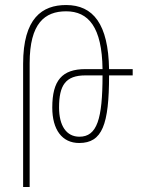

<svg xmlns="http://www.w3.org/2000/svg" viewBox="-20 -744 560 764"><path d="M72 0H98V-493C98 -651 158 -699 243 -699C332 -699 386 -636 388 -469H320C227 -469 188 -424 188 -316C188 -228 227 -175 295 -175C387 -175 414 -248 414 -444H508V-469H414C411 -648 351 -724 243 -724C148 -724 72 -672 72 -490ZM388 -444C388 -270 366 -200 296 -200C244 -200 215 -244 215 -316C215 -405 241 -444 320 -444Z"/></svg>

Font: Noto Sans Armenian ExtraCondensed Thin
Style: Regular
Weight: 100
Width: 2
Designer: Monotype Design Team
Foundry: Monotype Imaging Inc.
Version: Version 2.008